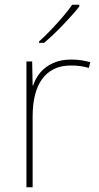

<svg xmlns="http://www.w3.org/2000/svg" viewBox="-20 -786 415 806"><path d="M278 -536Q302 -536 321.5 -533Q341 -530 359 -525L353 -501Q334 -506 317.5 -508.5Q301 -511 278 -511Q236 -511 206 -496Q176 -481 156 -453Q136 -425 126.5 -385.5Q117 -346 117 -297V0H91V-528H115L117 -427H119Q129 -458 150 -482.5Q171 -507 203.5 -521.5Q236 -536 278 -536ZM313 -759Q300 -742 282.5 -722.5Q265 -703 245.5 -682.5Q226 -662 205.5 -642.5Q185 -623 165 -606H144V-612Q167 -632 193.5 -660Q220 -688 244.5 -716.5Q269 -745 283 -766H313Z"/></svg>

Font: Noto Sans Hebrew Thin
Style: Regular
Weight: 250
Designer: Monotype Design Team
Foundry: Monotype Imaging Inc.
Version: Version 2.003